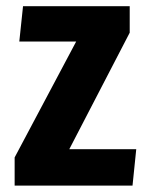

<svg xmlns="http://www.w3.org/2000/svg" viewBox="-20 -582 470 602"><path d="M407.2 -114.3 395.5 0H25.9V-88.4L218.8 -451.7H40.5L52.2 -562.5H386.7V-479.5L197.3 -114.3Z"/></svg>

Font: Francois One
Style: Regular
Weight: 400
Designer: Vernon Adams
Foundry: vernon adams
Version: Version 1.000